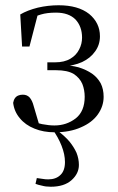

<svg xmlns="http://www.w3.org/2000/svg" viewBox="-20 -491 448 730"><path d="M173 219Q224 219 252 194Q280 169 280 136Q280 113 271 90Q261 68 244 47Q226 26 199 6V0H179Q201 30 214 63Q227 96 227 125Q227 158 210 174Q193 191 163 191Q152 191 141 189Q130 187 120 186L115 208Q125 212 140 215Q154 219 173 219ZM188 12Q246 12 288 -7Q330 -25 352 -56Q374 -87 374 -123Q374 -152 363 -174Q351 -196 330 -211Q308 -226 279 -235Q249 -243 213 -244V-238Q259 -240 292 -255Q324 -270 342 -296Q360 -321 360 -353Q360 -404 319 -438Q277 -471 203 -471Q163 -471 124 -462Q84 -452 57 -436L64 -314H92L126 -445L97 -419Q112 -429 136 -436Q159 -443 193 -443Q241 -443 267 -417Q292 -390 292 -348Q292 -324 281 -303Q270 -281 248 -268Q225 -254 189 -254H160V-224H194Q236 -224 260 -210Q283 -195 293 -172Q302 -149 302 -123Q302 -68 268 -41Q233 -14 187 -14Q166 -14 140 -19Q114 -24 94 -39L131 -10L108 -88Q103 -108 93 -120Q83 -131 67 -131Q57 -131 50 -128Q42 -125 37 -118Q32 -111 30 -100Q34 -67 55 -42Q76 -16 111 -2Q145 12 188 12Z"/></svg>

Font: Source Serif 4 48pt
Style: Regular
Weight: 400
Designer: Frank Grie√ühammer
Foundry: Adobe Systems Incorporated
Version: Version 4.004;hotconv 1.0.116;makeotfexe 2.5.65601